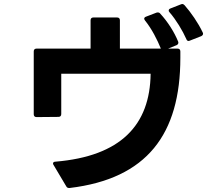

<svg xmlns="http://www.w3.org/2000/svg" viewBox="-20 -894 1040 956"><path d="M926 -692 982 -714C988 -717 991 -721 991 -726C991 -728 991 -730 989 -733C967 -780 930 -833 899 -868C895 -872 892 -874 887 -874C885 -874 883 -873 880 -872L829 -852C823 -850 820 -846 820 -842C820 -839 821 -836 824 -833C857 -795 889 -742 908 -699C910 -693 914 -690 919 -690C921 -690 923 -691 926 -692ZM148 -638V-325C148 -316 153 -311 162 -311L271 -312C280 -312 285 -317 285 -326V-527H730C727 -271 581 -116 256 -89C248 -89 244 -85 244 -80C244 -77 245 -75 247 -72L310 34C313 40 318 42 324 42H327C712 -4 878 -226 878 -606V-638C878 -647 873 -652 864 -652H817L859 -669C865 -672 868 -676 868 -681C868 -683 868 -685 867 -687C848 -734 815 -786 778 -826C775 -830 771 -832 766 -832C764 -832 762 -832 759 -831L707 -811C701 -809 698 -805 698 -801C698 -798 700 -795 702 -792C736 -750 763 -696 781 -652H577V-793C577 -802 572 -807 563 -807H445C436 -807 431 -802 431 -793V-652H162C153 -652 148 -647 148 -638Z"/></svg>

Font: LINE Seed JP_OTF Bold
Style: Regular
Weight: 700
Designer: LINE & Fontrix & Fontworks
Version: Version 1.009